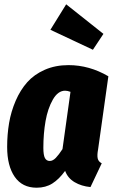

<svg xmlns="http://www.w3.org/2000/svg" viewBox="-20 -853 523 891"><path d="M287.1 -833 460 -695.8 411.1 -622.1 213.9 -714.8ZM297.9 -550.8Q394.5 -550.8 482.9 -499L435.1 -159.2Q430.2 -133.3 433.3 -118.2Q436.5 -103 452.1 -95.2L399.9 15.1Q357.9 11.2 326.2 -7.6Q294.4 -26.4 282.2 -60.1Q253.9 -21 222.9 -1.5Q191.9 18.1 149.9 18.1Q83.5 18.1 48.3 -32.5Q13.2 -83 13.2 -170.9Q13.2 -229 22.2 -282.2Q31.2 -335.4 52.7 -385.3Q74.2 -435.1 106.2 -471.2Q138.2 -507.3 187.5 -529.1Q236.8 -550.8 297.9 -550.8ZM282.2 -432.1Q249 -432.1 225.3 -390.9Q201.7 -349.6 191.4 -291.3Q181.2 -232.9 181.2 -167Q181.2 -133.3 188.5 -119.6Q195.8 -106 210.9 -106Q225.1 -106 239 -120.4Q252.9 -134.8 270 -161.1L307.1 -426.8Q293 -432.1 282.2 -432.1Z"/></svg>

Font: Fira Sans Compressed ExtraBold
Style: Italic
Weight: 800
Width: 3
Italic angle: -8°
Designer: Carrois Corporate & Edenspiekermann AG
Foundry: Carrois Corporate GbR & Edenspiekermann AG
Version: Version 4.203;PS 004.203;hotconv 1.0.88;makeotf.lib2.5.64775